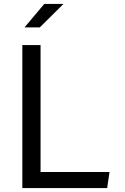

<svg xmlns="http://www.w3.org/2000/svg" viewBox="-20 -960 640 980"><path d="M94 0V-730H187V-82H539L527 0ZM105 -820H183L304 -940H206Z"/></svg>

Font: Moralerspace Krypton JPDOC
Style: Regular
Weight: 400
Version: v0.0.6; ttfautohint (v1.8.4.7-5d5b-dirty) -l 6 -r 45 -G 200 